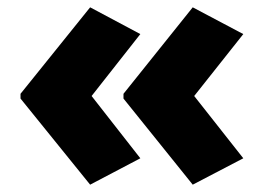

<svg xmlns="http://www.w3.org/2000/svg" viewBox="-20 -543 721 524"><path d="M36 -287 226 -523 363 -450 230 -281 363 -111 226 -39 36 -274ZM317 -287 506 -523 644 -450 510 -281 644 -111 506 -39 317 -274Z"/></svg>

Font: Noto Sans Armenian Black
Style: Regular
Weight: 900
Version: Version 2.007